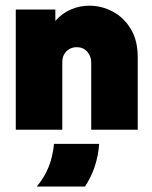

<svg xmlns="http://www.w3.org/2000/svg" viewBox="-20 -467 547 691"><path d="M36.8 0V-432.6H179.2V-391.7Q202.8 -418.8 234.4 -432.6Q266 -446.5 301.4 -446.5Q345.8 -446.5 385.8 -425.3Q425.7 -404.2 450.7 -362.8Q475.7 -321.5 475.7 -261.8V0H308.3V-241Q308.3 -265.3 293.8 -281.2Q279.2 -297.2 256.2 -297.2Q241.7 -297.2 229.9 -290.6Q218.1 -284 211.1 -271.9Q204.2 -259.7 204.2 -241.7V0ZM112.5 204.2Q138.9 172.9 154.5 135.1Q170.1 97.2 174.3 50.7H336.8Q334 93.1 321.2 131.6Q308.3 170.1 286.1 204.2Z"/></svg>

Font: Afacad Flux Black
Style: Regular
Weight: 900
Designer: Kristian Moeller
Foundry: Dicotype
Version: Version 1.100